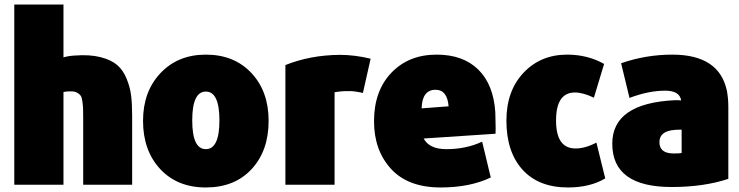

<svg xmlns="http://www.w3.org/2000/svg" viewBox="-20 -800 3260 847"><path d="M563 15H347V-255Q347 -262 347 -275Q347 -306 346.5 -320Q346 -334 343.5 -352.5Q341 -371 335.5 -378.5Q330 -386 319.5 -391.5Q309 -397 293 -397Q270 -397 260 -394V15H43V-780H260V-547Q285 -554 310 -555Q376 -560 423 -548Q470 -536 496.5 -513.5Q523 -491 538.5 -453Q554 -415 558.5 -378Q563 -341 563 -288Z M1165 -267Q1165 -135 1090 -54Q1015 27 888 27Q762 27 686.5 -54.5Q611 -136 611 -267Q611 -396 688 -477.5Q765 -559 888 -559Q1013 -559 1089 -478Q1165 -397 1165 -267ZM888 -142Q948 -142 948 -269Q948 -396 888 -396Q828 -396 828 -269Q828 -142 888 -142Z M1615 -541Q1590 -429 1581 -390Q1540 -399 1522 -398Q1489 -399 1456 -393V15H1239V-513Q1349 -557 1479 -558Q1545 -558 1615 -541Z M2166 -210 1849 -189Q1874 -142 1949 -142Q2036 -142 2107 -175L2145 -17Q2053 27 1924 27Q1780 27 1705 -55Q1630 -137 1630 -265Q1630 -399 1706.5 -479Q1783 -559 1906 -559Q2023 -559 2090 -493Q2157 -427 2165 -305Q2165 -295 2166 -262Q2167 -229 2166 -210ZM1959 -331Q1953 -404 1902 -404Q1842 -404 1840 -322Z M2650 -13Q2583 27 2486 27Q2356 27 2285 -51.5Q2214 -130 2214 -268Q2214 -399 2289.5 -479Q2365 -559 2482 -559Q2572 -559 2645 -518Q2630 -469 2600 -369Q2552 -392 2516 -392Q2433 -392 2433 -268Q2433 -145 2519 -145Q2562 -145 2611 -171Z M3193 -11Q3085 25 2943 25Q2681 25 2681 -166Q2681 -345 2958 -358Q2977 -358 2985 -357Q2978 -400 2915 -400Q2841 -400 2757 -368L2720 -521Q2829 -559 2946 -559Q3154 -559 3187 -398Q3193 -365 3193 -327ZM2987 -125V-228Q2966 -228 2957 -227Q2889 -222 2889 -173Q2889 -123 2952 -123Q2980 -123 2987 -125Z"/></svg>

Font: Repo
Style: ExtraBlack
Weight: 1000
Designer: Stefan Peev
Foundry: Context Ltd
Version: Version 001.000